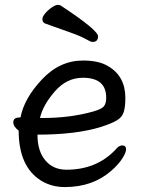

<svg xmlns="http://www.w3.org/2000/svg" viewBox="-20 -739 583 783"><path d="M154.8 -257.8Q266.1 -257.8 359.9 -284.2Q394 -293.9 403.6 -305.4Q413.1 -316.9 413.1 -340.8Q413.1 -421.9 317.9 -421.9Q252 -421.9 203.4 -366Q154.8 -310.1 143.1 -257.8ZM244.1 23.9Q190.9 23.9 147.9 -2Q56.2 -59.1 56.2 -206.1Q34.2 -223.1 34.2 -240.2Q34.2 -259.8 59.1 -259.8L64 -261.2Q78.1 -336.9 150.6 -414.6Q223.1 -492.2 318.8 -492.2Q382.8 -492.2 420.9 -469.2Q491.2 -428.2 491.2 -339.8Q491.2 -305.2 485.1 -283.7Q479 -262.2 458 -249Q437 -235.8 391.1 -221.2Q290 -189.9 132.8 -189.9Q132.8 -123 164.8 -85Q196.8 -46.9 251 -46.9Q374 -46.9 451.2 -128.9Q464.8 -146 478 -146Q494.1 -146 494.1 -129.9Q494.1 -117.2 479 -93Q463.9 -68.8 433.1 -42Q357.9 23.9 244.1 23.9ZM356.9 -567.9Q350.1 -567.9 329.6 -579.8Q309.1 -591.8 261.5 -608.4Q213.9 -625 164.1 -643.1Q152.8 -647.9 152.8 -661.1Q152.8 -670.9 164.8 -685.1Q176.8 -699.2 191.9 -709.2Q207 -719.2 215.8 -719.2Q223.1 -719.2 227.1 -716.8Q379.9 -616.2 379.9 -590.8Q379.9 -567.9 356.9 -567.9Z"/></svg>

Font: LXGW WenKai Screen
Style: Regular
Weight: 400
Designer: LXGW / Fontworks Inc.
Foundry: LXGW / Fontworks Inc.
Version: Version 1.510;January 18,2025